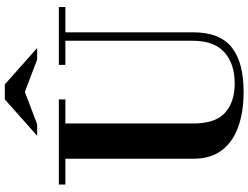

<svg xmlns="http://www.w3.org/2000/svg" viewBox="-137 -881 1030 796"><g transform="rotate(-90 378.0 -483.0)"><path d="M395 12Q312 12 249.5 -10.5Q187 -33 152.5 -79Q118 -125 118 -195V-727H11V-754H364V-727H264V-198Q264 -105 308.5 -65Q353 -25 430 -25Q512 -25 559.5 -68Q607 -111 607 -198V-727H507V-754H747V-727H642V-196Q642 -88 580.5 -38Q519 12 395 12ZM213 -844 364 -978H426L577 -844H529L395 -895L261 -844Z"/></g></svg>

Font: Libre Bodoni Medium
Style: Regular
Weight: 500
Designer: Pablo Impallari, Rodrigo Fuenzalida
Foundry: Impallari Type
Version: Version 2.005;gftools[0.9.23]